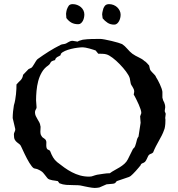

<svg xmlns="http://www.w3.org/2000/svg" viewBox="-20 -902 868 938"><path d="M47.9 -245.1Q47.9 -251.5 51.3 -257.6Q54.7 -263.7 54.7 -271L42 -325.2Q42 -339.4 43.7 -356.9Q45.4 -374.5 47.9 -387.7Q51.8 -399.9 54.2 -413.8Q56.6 -427.7 58.1 -441.7Q59.6 -455.6 60.1 -468Q60.5 -480.5 60.5 -489.3Q65.9 -496.1 71.3 -501Q76.7 -505.9 81.1 -510.5Q85.4 -515.1 88.4 -521.2Q91.3 -527.3 92.8 -536.6L119.6 -564.5L132.3 -570.3Q135.3 -571.8 139.2 -577.1Q143.1 -582.5 147.2 -589.6Q151.4 -596.7 155.5 -603.3Q159.7 -609.9 163.6 -613.3Q191.4 -633.3 218.5 -650.4Q245.6 -667.5 277.8 -683.6Q280.3 -684.1 282.7 -685.1Q285.2 -685.5 287.4 -686Q289.6 -686.5 291 -686.5Q298.8 -687.5 303.7 -690.2Q308.6 -692.9 313 -695.6Q317.4 -698.2 322.5 -700.4Q327.6 -702.6 335 -702.6L358.9 -698.7L366.2 -702.6L384.3 -708Q406.2 -710.9 427 -711.4Q447.8 -711.9 469.2 -711.9Q476.1 -711.9 491.9 -709Q507.8 -706.1 525.1 -701.9Q542.5 -697.8 557.1 -693.4Q571.8 -689 576.7 -686.5Q590.8 -676.8 602.3 -663.1Q613.8 -649.4 626.5 -639.6Q634.3 -633.8 641.8 -629.9Q649.4 -626 656.7 -622.3Q664.1 -618.7 671.4 -614.5Q678.7 -610.4 685.5 -604Q688 -603 691.4 -600.1Q694.8 -597.2 698.2 -593.5Q701.7 -589.8 704.3 -586.7Q707 -583.5 708.5 -582L711.9 -566.9Q712.9 -561 717 -555.9Q721.2 -550.8 726.3 -545.7Q731.4 -540.5 736.1 -535.6Q740.7 -530.8 742.2 -525.4Q746.1 -519.5 751 -510.5Q755.9 -501.5 760.7 -491.2Q765.6 -481 769 -470.9Q772.5 -460.9 773.4 -453.6V-424.8Q775.4 -416.5 777.1 -411.6Q778.8 -406.7 782.2 -401.4Q784.2 -396 785.6 -390.9Q787.1 -385.7 787.1 -377.4Q787.1 -376.5 786.6 -374Q786.1 -371.6 785.9 -368.7Q785.6 -365.7 785.2 -363Q784.7 -360.4 784.7 -358.9L789.6 -346.2L787.1 -325.2Q788.1 -322.8 788.1 -319.3Q788.1 -315.9 788.1 -311.5Q788.1 -295.9 786.1 -283.9Q784.2 -272 782.2 -268.6Q776.9 -252.9 770 -239.7Q763.2 -226.6 755.9 -213.6Q748.5 -200.7 741.5 -187Q734.4 -173.3 728 -157.2Q725.1 -154.3 722.2 -152.8Q719.2 -151.4 716.3 -150.4Q713.4 -149.4 710.4 -147.5Q707.5 -145.5 705.1 -142.1Q703.6 -139.6 701.9 -135.7Q700.2 -131.8 698 -127.2Q695.8 -122.6 693.4 -118.2Q690.9 -113.8 688 -110.8L678.2 -105Q674.3 -105 670.7 -101.3Q667 -97.7 667 -94.7Q663.6 -90.3 657.2 -82.8Q650.9 -75.2 643.6 -67.1Q636.2 -59.1 629.4 -52.2Q622.6 -45.4 618.2 -42Q614.7 -40 612.3 -38.6Q609.9 -37.6 607.7 -36.6Q605.5 -35.6 604.5 -35.6L550.3 -17.1Q546.9 -13.2 545.4 -11Q543.9 -8.8 542.5 -7.8Q541 -6.8 539.1 -6.1Q537.1 -5.4 532.7 -4.4L500.5 -1.5L465.8 13.7Q461.4 14.6 457 15.1Q453.1 15.6 449 15.9Q444.8 16.1 440.9 16.1Q435.5 16.1 428 14.9Q420.4 13.7 412.1 12.2Q403.8 10.7 395.8 9Q387.7 7.3 381.3 5.9Q371.6 3.4 360.8 2.9Q350.1 2.4 339.4 2.4Q320.8 2.4 303.7 1.2Q286.6 0 270 -6.8L262.7 -17.1Q257.3 -18.6 250 -19.3Q242.7 -20 235.1 -21.5Q227.5 -22.9 220.9 -25.4Q214.4 -27.8 210.9 -32.7Q203.6 -41.5 199.2 -47.6Q194.8 -53.7 190.4 -58.3Q186 -63 179.4 -67.1Q172.9 -71.3 161.1 -76.2L146 -79.6Q141.1 -82 135.3 -89.4Q129.4 -96.7 123.5 -106.4Q117.7 -116.2 111.6 -127.4Q105.5 -138.7 100.6 -149.2Q95.7 -159.7 91.8 -168Q87.9 -176.3 85.9 -180.7Q81.5 -192.4 75 -197.5Q68.4 -202.6 62.5 -207.3Q56.6 -211.9 52.2 -219.7Q47.9 -227.5 47.9 -245.1ZM150.9 -354Q150.9 -344.2 154.5 -335.9Q158.2 -327.6 163.1 -319.8Q168 -312 172.1 -304.2Q176.3 -296.4 177.2 -287.1Q178.2 -285.6 178.2 -281.2L177.2 -257.8Q177.2 -253.4 178.2 -248Q179.2 -242.7 183.1 -237.3Q186 -231.9 189.5 -229.7Q192.9 -227.5 196 -225.3Q199.2 -223.1 201.9 -220.2Q204.6 -217.3 206.1 -210.9L206.5 -206.1Q206.5 -202.6 206.3 -199.7Q206.1 -196.8 206.1 -190.9Q206.1 -182.6 208.5 -177.2Q210.4 -171.9 215.8 -170.4Q221.2 -168.9 224.6 -164.6Q231.9 -145.5 239.3 -133.1Q246.6 -120.6 259.3 -109.9Q276.4 -96.2 294.2 -83.5Q312 -70.8 331.1 -60.8Q350.1 -50.8 371.1 -44.9Q392.1 -39.1 415.5 -39.1Q421.9 -39.1 426.3 -40Q430.7 -41 434.8 -42.5Q439 -43.9 443.4 -45.4Q447.8 -46.9 454.1 -48.3Q467.8 -50.3 485.1 -53Q502.4 -55.7 516.6 -55.7Q526.9 -63.5 539.6 -70.3Q552.2 -77.1 564.7 -84.7Q577.1 -92.3 587.6 -101.6Q598.1 -110.8 604.5 -123.5L629.9 -174.8Q636.7 -179.7 639.9 -187.5Q643.1 -195.3 645 -203.6Q647 -211.9 649.2 -220.2Q651.4 -228.5 656.7 -234.9L667 -302.2Q667 -310.1 665.8 -316.9Q664.6 -323.7 664.6 -333.5L670.4 -349.6Q670.4 -357.4 666.7 -368.4Q663.1 -379.4 658 -390.9Q652.8 -402.3 647.5 -413.3Q642.1 -424.3 638.2 -431.6L633.3 -439.9L635.7 -453.6Q635.7 -460.9 633.3 -466.6Q630.9 -472.2 627.9 -476.8Q625 -481.4 622.1 -486.1Q619.1 -490.7 618.2 -496.6L613.8 -520.5Q609.4 -534.2 595.7 -552.5Q582 -570.8 564.9 -588.4Q547.9 -606 530.3 -619.4Q512.7 -632.8 500.5 -636.2Q493.2 -638.7 480.5 -639.2Q467.8 -639.6 460 -639.6L447.3 -655.3Q443.8 -656.7 435.3 -659.4Q426.8 -662.1 417.2 -664.8Q407.7 -667.5 398.4 -669.2Q389.2 -670.9 384.3 -670.9Q374.5 -670.9 359.1 -668.9Q343.8 -667 327.6 -663.1Q311.5 -659.2 297.9 -653.3Q284.2 -647.5 277.8 -639.6L275.4 -631.8Q271.5 -628.9 267.3 -627.2Q263.2 -625.5 259.5 -623.3Q255.9 -621.1 253.2 -617.9Q250.5 -614.7 249 -608.4Q237.8 -605.5 233.6 -603Q229.5 -600.6 227.8 -597.7Q226.1 -594.7 224.1 -591.1Q222.2 -587.4 215.3 -582Q196.3 -569.3 184.6 -549.3Q172.9 -529.3 166.7 -505.9Q160.6 -482.4 158.4 -457.8Q156.2 -433.1 156.2 -412.1L158.7 -377.4Q158.7 -373 154.8 -366.9Q150.9 -360.8 150.9 -354ZM302.7 -834.5Q302.7 -839.8 304 -844.5Q305.2 -849.1 306.2 -854.5Q310.1 -865.7 315.7 -873.8Q321.3 -881.8 335.4 -881.8Q346.7 -881.8 356.9 -877.9Q367.2 -874 375 -867.4Q382.8 -860.8 387.5 -851.3Q392.1 -841.8 392.1 -831.1Q392.1 -824.2 390.4 -815.9Q388.7 -807.6 385 -800.5Q381.3 -793.5 375.7 -788.6Q370.1 -783.7 362.3 -783.7Q342.8 -783.7 329.1 -791.3Q315.4 -798.8 304.2 -814ZM479 -832Q479 -836.4 480.2 -841.6Q481.4 -846.7 482.4 -851.1Q484.4 -863.3 491.5 -872.6Q498.5 -881.8 512.7 -881.8Q524.4 -881.8 534.7 -877.7Q544.9 -873.5 552.5 -866.5Q560.1 -859.4 564.7 -849.9Q569.3 -840.3 569.3 -830.1Q569.3 -822.8 567.4 -814.2Q565.4 -805.7 561.5 -798.6Q557.6 -791.5 551.8 -786.6Q545.9 -781.7 538.1 -781.7Q519 -781.7 505.4 -790.8Q491.7 -799.8 481.4 -812.5Z"/></svg>

Font: IM FELL English SC
Style: Regular
Weight: 400
Designer: Igino Marini
Foundry: Igino Marini
Version: 3.00